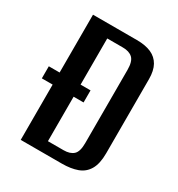

<svg xmlns="http://www.w3.org/2000/svg" viewBox="-146 -688 729 785"><g transform="rotate(30 219.0 -295.5)"><path d="M66 0V-591H273Q314 -591 341 -579Q368 -567 382 -542Q396 -517 396 -477V-127Q396 -78 379.5 -50Q363 -22 332.5 -11Q302 0 260 0ZM15 -261V-318H212V-261ZM165 -51H239Q269 -51 285 -65.5Q301 -80 301 -120V-466Q301 -506 285 -521Q269 -536 239 -536H165Z"/></g></svg>

Font: Alumni Sans Thin SemiBold
Style: Regular
Weight: 600
Version: Version 1.018